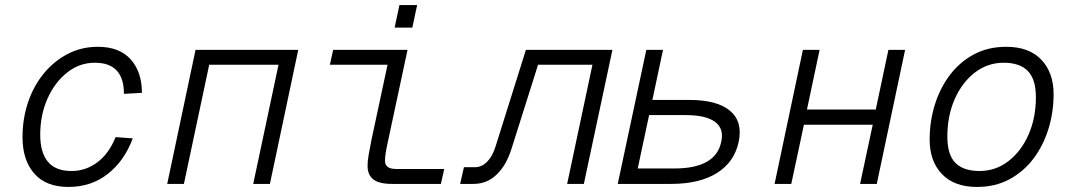

<svg xmlns="http://www.w3.org/2000/svg" viewBox="-20 -727 4240 759"><path d="M251 12Q161 12 115 -41.5Q69 -95 69 -184Q69 -258 91 -323Q113 -388 153.5 -437Q194 -486 248 -514Q302 -542 367 -542Q452 -542 496.5 -492.5Q541 -443 541 -360L470 -356Q470 -479 355 -479Q294 -479 245 -440Q196 -401 167.5 -336.5Q139 -272 139 -194Q139 -125 169 -88Q199 -51 263 -51Q319 -51 365 -85.5Q411 -120 437 -185L505 -180Q471 -90 405.5 -39Q340 12 251 12Z M641 0 753 -530H1159L1047 0H981L1081 -471H807L707 0Z M1530 0Q1478 0 1455.5 -18Q1433 -36 1433 -72Q1433 -92 1438 -118.5Q1443 -145 1448 -172L1512 -471H1284L1297 -530H1591L1513 -165Q1508 -143 1505 -124.5Q1502 -106 1502 -91Q1502 -59 1546 -59H1736L1723 0ZM1540 -618 1559 -707H1629L1610 -618Z M1799 0 1814 -66H1858Q1884 -66 1905.5 -87.5Q1927 -109 1939 -148L2059 -530H2401L2288 0H2222L2322 -471H2107L2004 -145Q1983 -75 1944 -37.5Q1905 0 1852 0Z M2422 0 2535 -530H2601L2559 -332H2704Q2815 -332 2866 -289Q2917 -246 2900 -166Q2883 -86 2814 -43Q2745 0 2633 0ZM2501 -61H2646Q2809 -61 2831 -166Q2843 -218 2807 -245Q2771 -272 2691 -272H2546Z M3042 0 3154 -530H3220L3170 -294H3442L3492 -530H3558L3446 0H3380L3430 -234H3158L3108 0Z M3842 12Q3752 12 3703.5 -39Q3655 -90 3655 -175Q3655 -247 3675.5 -313Q3696 -379 3735 -430.5Q3774 -482 3830 -512Q3886 -542 3958 -542Q4048 -542 4096.5 -491Q4145 -440 4145 -355Q4145 -283 4124.5 -217Q4104 -151 4065 -99.5Q4026 -48 3970 -18Q3914 12 3842 12ZM3852 -51Q3916 -51 3966.5 -90Q4017 -129 4046 -195Q4075 -261 4075 -343Q4075 -414 4043 -446.5Q4011 -479 3948 -479Q3884 -479 3833.5 -440Q3783 -401 3754 -335Q3725 -269 3725 -187Q3725 -115 3757 -83Q3789 -51 3852 -51Z"/></svg>

Font: Geist Mono Light
Style: Italic
Weight: 300
Italic angle: -12°
Monospace: yes
Designer: Basement.studio, Andrés Briganti, Mateo Zaragoza
Foundry: Basement.studio, Vercel, Andrés Briganti, Guido Ferreyra, Mateo Zaragoza
Version: Version 1.500; ttfautohint (v1.8.4.7-5d5b)